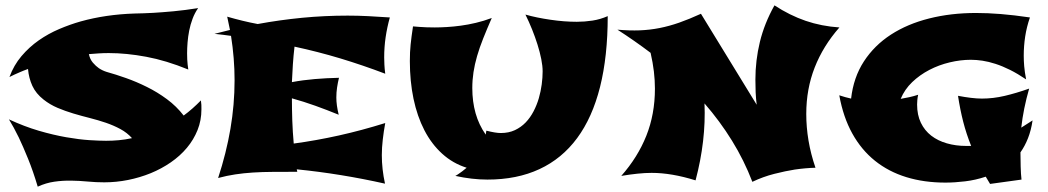

<svg xmlns="http://www.w3.org/2000/svg" viewBox="-20 -640 3891 713"><path d="M726.1 -267.1Q727.5 -258.8 727.8 -250.5Q728 -242.2 728 -233.9Q728 -192.9 713.6 -157Q699.2 -121.1 674.1 -91.1Q648.9 -61 614.3 -37.1Q579.6 -13.2 539.6 3.2Q499.5 19.5 455.6 28.3Q411.6 37.1 367.2 37.1Q336.9 37.1 305.9 34.2Q274.9 31.2 243.9 30.8Q212.9 30.3 181.9 34.7Q150.9 39.1 120.1 53.2Q103 -4.4 84.2 -50.5Q65.4 -96.7 49.8 -129.4Q31.2 -167.5 13.2 -196.8Q69.8 -170.4 124 -154.5Q178.2 -138.7 225.8 -130.4Q273.4 -122.1 311.5 -119.6Q349.6 -117.2 374 -117.2Q397.5 -117.2 421.6 -119.4Q445.8 -121.6 470.2 -127Q451.7 -147.5 426.8 -160.9Q401.9 -174.3 373.3 -184.1Q344.7 -193.8 313.7 -201.7Q282.7 -209.5 252.4 -218.5Q222.2 -227.5 193.8 -239.5Q165.5 -251.5 142.1 -270Q113.3 -292.5 100.1 -321.3Q86.9 -350.1 84 -383.8Q67.4 -377.9 54.7 -372.3Q42 -366.7 33.2 -362.8Q22.9 -357.9 15.1 -354Q31.2 -397.9 59.8 -431.6Q88.4 -465.3 124 -490.2Q159.7 -515.1 200 -532.2Q240.2 -549.3 279.8 -560.5Q372.6 -586.4 480 -589.8Q511.7 -590.3 549.3 -592.3Q581.5 -594.2 624.3 -598.1Q667 -602.1 715.8 -609.9Q703.1 -591.8 695.1 -570.3Q687 -548.8 682.6 -526.4Q678.2 -503.9 676.5 -482.2Q674.8 -460.4 674.8 -441.9Q674.8 -430.2 675.3 -419.4Q675.8 -408.7 676.8 -400.4Q677.7 -390.6 679.2 -381.8Q596.7 -415.5 522.9 -429.2Q449.2 -442.9 383.8 -442.9Q364.3 -442.9 346.2 -441.7Q328.1 -440.4 310.1 -439Q314 -419.9 325 -407.2Q335.9 -394.5 347.2 -386.7Q360.4 -377.9 376 -373Q409.2 -363.8 448 -350.1Q486.8 -336.4 525.6 -317.1Q564.5 -297.9 599.9 -271.7Q635.3 -245.6 662.1 -210.9Q678.7 -223.1 694.8 -237.3Q710.9 -251.5 726.1 -267.1Z M1084 -2Q1033.7 -2 993.7 -1.7Q953.6 -1.5 919.2 0.7Q884.8 2.9 853.8 7.6Q822.8 12.2 790 21Q820.3 -71.3 835.7 -161.4Q851.1 -251.5 851.1 -341.8Q851.1 -423.3 837.9 -506.8Q807.6 -511.2 777.8 -514.2H775.9L834 -528.8L823.7 -578.1Q852.5 -569.8 880.4 -563Q908.2 -556.2 937 -550.8Q1019 -565.9 1102.3 -574Q1185.5 -582 1271 -582Q1308.6 -582 1346.4 -580.1Q1384.3 -578.1 1427.7 -575.2Q1417.5 -538.6 1412.1 -502Q1406.7 -465.3 1406.7 -426.8Q1406.7 -415 1407.5 -399.7Q1408.2 -384.3 1410.6 -366.2Q1327.1 -397.9 1243.7 -423.1Q1160.2 -448.2 1073.7 -466.8Q1069.8 -433.6 1067.6 -400.9Q1065.4 -368.2 1064 -335Q1105.5 -342.8 1148.7 -346.4Q1191.9 -350.1 1238.8 -351.1Q1234.4 -333 1231.7 -314.9Q1229 -296.9 1229 -277.8Q1229 -249.5 1237.8 -213.9Q1193.8 -231.9 1150.9 -247.3Q1107.9 -262.7 1064 -274.9Q1064 -235.4 1065.4 -192.6Q1066.9 -149.9 1070.8 -106.9Q1154.3 -118.2 1238.8 -137Q1323.2 -155.8 1410.6 -183.1Q1404.8 -151.4 1401.4 -121.3Q1397.9 -91.3 1397.9 -64Q1397.9 -12.2 1409.7 42Q1326.7 23.4 1245.8 10.3Q1165 -2.9 1082 -11.2Z M2236.8 -580.1Q2236.8 -430.7 2208.3 -317.1Q2179.7 -203.6 2123.3 -127.2Q2066.9 -50.8 1983.4 -12Q1899.9 26.9 1790 26.9Q1761.2 26.9 1731.4 23.4Q1701.7 20 1670.9 13.2Q1676.8 10.3 1683.6 5.4Q1689.5 1.5 1697 -4.2Q1704.6 -9.8 1712.9 -17.1Q1661.6 -33.2 1622.1 -69.1Q1582.5 -105 1555.9 -156.5Q1529.3 -208 1515.6 -273.2Q1502 -338.4 1502 -413.1Q1502 -431.2 1502.7 -445.8Q1503.4 -460.4 1504.9 -475.1Q1506.3 -489.7 1508.5 -505.6Q1510.7 -521.5 1513.7 -542Q1525.4 -541 1538.6 -540Q1549.8 -539.1 1564.5 -538.6Q1579.1 -538.1 1594.7 -538.1Q1615.2 -538.1 1639.6 -539.6Q1664.1 -541 1691.2 -544.7Q1718.3 -548.3 1747.3 -555.2Q1776.4 -562 1806.2 -573.2Q1788.1 -531.7 1774.4 -497.3Q1760.7 -462.9 1751.7 -431.9Q1742.7 -400.9 1738.3 -371.8Q1733.9 -342.8 1733.9 -313Q1733.9 -262.7 1746.1 -219.5Q1758.3 -176.3 1783.7 -140.1L1786.1 -154.8Q1820.3 -146 1839.8 -146Q1869.1 -146 1892.1 -156.7Q1915 -167.5 1932.1 -185.3Q1949.2 -203.1 1961.4 -226.6Q1973.6 -250 1981 -275.4Q1988.3 -300.8 1991.7 -326.4Q1995.1 -352.1 1995.1 -375Q1995.1 -395 1990 -420.7Q1984.9 -446.3 1976.1 -474.4Q1967.3 -502.4 1955.8 -531Q1944.3 -559.6 1931.2 -585.9Q1951.2 -580.1 1975.1 -575.2Q1999 -570.3 2023.9 -566.7Q2048.8 -563 2074 -561Q2099.1 -559.1 2122.1 -559.1Q2150.9 -559.1 2179.9 -563.5Q2209 -567.9 2236.8 -580.1Z M3097.2 -538.1Q3036.6 -469.2 3005.4 -389.4Q2974.1 -309.6 2974.1 -216.8Q2974.1 -168 2982.4 -118.2Q2990.7 -68.4 3008.3 -17.1Q2971.2 -16.1 2931.2 -10.3Q2897 -4.9 2855.5 5.6Q2814 16.1 2773.9 35.2Q2743.2 -44.9 2698.2 -117.7Q2653.3 -190.4 2596.2 -255.9Q2602.1 -117.7 2563 29.8Q2474.1 2 2399.9 2Q2376 2 2347.7 4.9Q2319.3 7.8 2287.1 13.2Q2348.1 -55.7 2380.1 -135.7Q2412.1 -215.8 2412.1 -311Q2412.1 -341.8 2408.2 -374.8Q2404.3 -407.7 2396 -443.8Q2365.7 -466.8 2335.2 -488Q2304.7 -509.3 2272.9 -529.8Q2317.9 -525.9 2355.7 -527.3Q2393.6 -528.8 2429.4 -535.9Q2465.3 -543 2502.2 -555.9Q2539.1 -568.8 2583 -588.9L2790 -251Q2787.1 -274.4 2786.1 -297.9Q2785.2 -321.3 2785.2 -344.2Q2785.2 -415.5 2801.8 -484.1Q2818.4 -552.7 2856 -620.1Q2912.6 -583 2971.7 -562.7Q3030.8 -542.5 3097.2 -538.1Z M3814.5 -192.9Q3809.1 -156.2 3797.6 -127Q3786.1 -97.7 3769.5 -74.2Q3769.5 -49.8 3770.3 -21.7Q3771 6.3 3773.4 26.9L3656.7 43L3640.6 16.1Q3602.5 28.8 3564 33.4Q3525.4 38.1 3490.7 38.1Q3411.6 38.1 3345.7 17.8Q3279.8 -2.4 3229.2 -43Q3178.7 -83.5 3145 -144.3Q3111.3 -205.1 3096.7 -286.1Q3107.9 -282.2 3118.9 -279.3Q3129.9 -276.4 3140.6 -273.9Q3149.4 -352.5 3188.2 -412.1Q3227.1 -471.7 3288.6 -511.5Q3350.1 -551.3 3430.7 -571.5Q3511.2 -591.8 3604.5 -591.8Q3647.5 -591.8 3696.3 -587.9Q3745.1 -584 3804.7 -575.2Q3792.5 -540 3787.1 -504.6Q3781.7 -469.2 3781.7 -433.1Q3781.7 -415 3783.4 -394Q3785.2 -373 3790.5 -345.2Q3759.3 -366.2 3731 -380.4Q3702.6 -394.5 3677 -402.8Q3651.4 -411.1 3628.4 -414.6Q3605.5 -418 3585.4 -418Q3546.9 -418 3506.8 -408.4Q3466.8 -398.9 3431.2 -380.4Q3395.5 -361.8 3367.4 -335Q3339.4 -308.1 3324.7 -272.9Q3340.3 -275.4 3356.7 -279.1Q3373 -282.7 3389.6 -288.1Q3387.2 -277.3 3386.5 -268.1Q3385.7 -258.8 3385.7 -252Q3385.7 -212.9 3399.7 -184.1Q3413.6 -155.3 3438.2 -136.2Q3462.9 -117.2 3496.1 -107.7Q3529.3 -98.1 3567.4 -98.1H3586.4Q3568.4 -143.1 3556.9 -188Q3545.4 -232.9 3537.6 -284.2Q3563.5 -279.3 3585.9 -276.6Q3608.4 -273.9 3626.5 -273.9Q3668 -273.9 3710.7 -283.9Q3753.4 -293.9 3801.8 -311Q3791 -273.4 3783.7 -237.3Q3776.4 -201.2 3772.5 -166Z"/></svg>

Font: Shojumaru
Style: Regular
Weight: 400
Version: Version 1.001